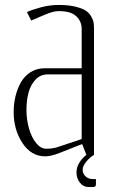

<svg xmlns="http://www.w3.org/2000/svg" viewBox="-20 -626 457 776"><path d="M310.1 -64V-325.2H172.4Q143.1 -325.2 123.3 -304Q103.5 -282.7 95.2 -251.2Q86.9 -219.7 86.9 -181.2Q86.9 -142.6 97.2 -106.7Q107.4 -70.8 126 -47.9Q144.5 -24.9 166.5 -24.9Q190.9 -24.9 209 -30.3ZM359.9 0Q343.3 9.8 328.6 27.6Q314 45.4 314 60.1Q314 75.7 325.7 86.7Q337.4 97.7 354.5 97.7H367.7V117.7Q367.7 121.6 367.2 123.8Q366.7 126 363.8 127.9Q360.8 129.9 355 129.9H337.4Q317.4 129.9 303.2 112.5Q289.1 95.2 289.1 70.3Q289.1 50.8 300.5 31.7Q312 12.7 329.1 0L312 -43.9L220.7 -7.8Q186 5.9 163.1 5.9Q106 5.9 70.6 -48.1Q35.2 -102.1 35.2 -173.3Q35.2 -207.5 43 -238.5Q50.8 -269.5 65.4 -294.7Q80.1 -319.8 104.7 -335Q129.4 -350.1 160.2 -350.1H310.1V-508.8Q310.1 -539.6 288.3 -560.3Q266.6 -581.1 217.3 -581.1Q196.3 -581.1 164.6 -567.9L106 -543L88.9 -577.1Q109.4 -586.9 145.3 -596.4Q181.2 -606 217.3 -606Q255.9 -606 283.4 -599.4Q311 -592.8 325.4 -583.7Q339.8 -574.7 348.1 -560.3Q356.4 -545.9 358.2 -535.2Q359.9 -524.4 359.9 -509.8Z"/></svg>

Font: Reswysokr
Style: Regular
Weight: 500
Version: Version 0.984